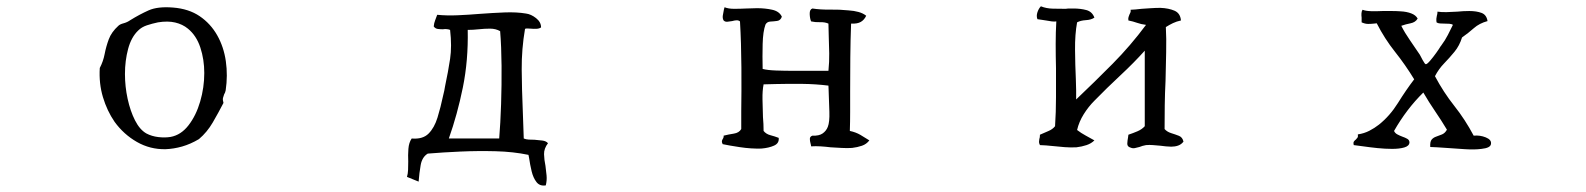

<svg xmlns="http://www.w3.org/2000/svg" viewBox="-20 -509 5040 610"><path d="M697 -222Q696 -218 695 -215Q694 -212 692 -209Q690 -204 688.5 -198Q687 -192 690 -182Q674 -151 656 -120Q638 -89 612 -67Q585 -51 558.5 -43.5Q532 -36 506 -35Q457 -34 415 -58Q373 -82 344 -122Q320 -157 307 -200.5Q294 -244 297 -293Q308 -314 312.5 -337.5Q317 -361 325.5 -384Q334 -407 356 -427Q361 -432 372.5 -435Q384 -438 394 -445Q423 -463 452 -476Q481 -489 530 -485Q580 -481 614.5 -457.5Q649 -434 670 -397Q691 -360 697.5 -314.5Q704 -269 697 -222ZM629 -277Q629 -320 616.5 -358Q604 -396 577 -418Q560 -432 536.5 -437.5Q513 -443 482 -438Q463 -434 446.5 -428.5Q430 -423 419 -412Q397 -391 387 -353.5Q377 -316 377 -274Q377 -234 385.5 -195Q394 -156 409 -126.5Q424 -97 445 -85Q462 -76 483 -73.5Q504 -71 522 -74Q555 -80 579 -111Q603 -142 616 -186.5Q629 -231 629 -277Z M1721 -54Q1708 -37 1708.5 -19Q1709 -1 1713 18Q1715 33 1716.5 48.5Q1718 64 1714 80Q1695 83 1684.5 69.5Q1674 56 1669 35Q1664 14 1661 -7Q1660 -14 1659 -17Q1611 -27 1555 -28.5Q1499 -30 1443 -27.5Q1387 -25 1339 -21Q1321 -10 1316.5 15.5Q1312 41 1310 68Q1301 64 1291.5 60.5Q1282 57 1273 53Q1276 43 1276.5 30.5Q1277 18 1277 4Q1276 -16 1277.5 -36Q1279 -56 1288 -69Q1323 -66 1341.5 -84.5Q1360 -103 1370 -135.5Q1380 -168 1388 -206Q1390 -214 1391.5 -221Q1393 -228 1394 -235Q1404 -282 1410 -322Q1416 -362 1410 -414Q1405 -416 1399 -416.5Q1393 -417 1387 -416Q1379 -416 1371 -417Q1363 -418 1358 -425Q1359 -436 1362.5 -444.5Q1366 -453 1369 -462Q1399 -459 1434 -460.5Q1469 -462 1505 -465Q1545 -468 1583 -469.5Q1621 -471 1651 -466Q1667 -464 1683 -451.5Q1699 -439 1699 -422Q1694 -418 1684.5 -417.5Q1675 -417 1666 -418Q1660 -418 1655 -418.5Q1650 -419 1648 -417Q1637 -353 1637.5 -288.5Q1638 -224 1641 -155Q1642 -134 1642.5 -112.5Q1643 -91 1644 -69Q1651 -66 1660 -65.5Q1669 -65 1678 -65Q1691 -64 1703 -62.5Q1715 -61 1721 -54ZM1569 -410Q1555 -418 1537 -418Q1519 -418 1501 -416Q1492 -415 1483 -414.5Q1474 -414 1466 -414Q1468 -317 1450.5 -231Q1433 -145 1406 -69H1566Q1570 -117 1572 -178Q1574 -239 1573.5 -300Q1573 -361 1569 -410Z M2742 -63Q2733 -51 2718.5 -46Q2704 -41 2687 -39Q2671 -38 2654 -39Q2637 -40 2619 -41Q2603 -43 2587 -44Q2571 -45 2557 -44Q2557 -47 2555 -54Q2553 -61 2553 -68Q2553 -75 2561 -78Q2582 -77 2593.5 -85Q2605 -93 2610 -106Q2616 -121 2615 -153.5Q2614 -186 2613 -211Q2613 -219 2612.5 -226Q2612 -233 2612 -237Q2572 -242 2529.5 -242.5Q2487 -243 2445 -242Q2435 -242 2425.5 -241.5Q2416 -241 2406 -241Q2402 -221 2402.5 -193.5Q2403 -166 2404 -137Q2405 -126 2405.5 -115Q2406 -104 2406 -93Q2414 -83 2427.5 -79.5Q2441 -76 2454 -71Q2456 -54 2439.5 -46.5Q2423 -39 2399 -37Q2367 -36 2330.5 -41.5Q2294 -47 2276 -51Q2273 -57 2273.5 -60.5Q2274 -64 2276 -67Q2280 -73 2279 -78Q2295 -82 2311.5 -84.5Q2328 -87 2335 -99Q2335 -111 2335 -125.5Q2335 -140 2335 -156Q2336 -217 2335.5 -294.5Q2335 -372 2331 -441Q2326 -445 2319.5 -444.5Q2313 -444 2306 -442Q2299 -441 2291.5 -440Q2284 -439 2279 -444Q2275 -451 2276.5 -460Q2278 -469 2280 -479Q2281 -484 2282 -486Q2294 -481 2312.5 -481Q2331 -481 2351 -482Q2360 -482 2368.5 -482.5Q2377 -483 2385 -483Q2411 -483 2433.5 -478Q2456 -473 2464 -456Q2460 -444 2449 -442.5Q2438 -441 2427.5 -440.5Q2417 -440 2412 -431Q2404 -409 2403 -369Q2402 -329 2403 -290Q2418 -286 2445.5 -285Q2473 -284 2504 -284Q2535 -284 2561 -284Q2579 -284 2592.5 -284Q2606 -284 2612 -284Q2615 -313 2614.5 -339.5Q2614 -366 2613 -394Q2613 -404 2612.5 -414Q2612 -424 2612 -434Q2601 -439 2585.5 -438.5Q2570 -438 2557 -441Q2553 -450 2552.5 -464.5Q2552 -479 2561 -482Q2587 -478 2617.5 -478.5Q2648 -479 2676 -476Q2693 -475 2707.5 -471Q2722 -467 2732 -459Q2726 -446 2715 -439.5Q2704 -433 2684 -434Q2682 -382 2681.5 -327Q2681 -272 2681 -219Q2681 -185 2681 -153.5Q2681 -122 2680 -93Q2699 -89 2713.5 -80.5Q2728 -72 2742 -63Z M3740 -59Q3733 -50 3723 -46.5Q3713 -43 3701 -43Q3693 -43 3684 -44Q3675 -45 3667 -46Q3655 -47 3643.5 -48Q3632 -49 3621 -48Q3615 -47 3610 -45.5Q3605 -44 3600 -42Q3592 -40 3585.5 -38.5Q3579 -37 3572 -40Q3561 -43 3561.5 -53Q3562 -63 3564 -73Q3565 -79 3565 -81Q3580 -86 3594 -92Q3608 -98 3617 -108V-348Q3583 -310 3539.5 -269.5Q3496 -229 3457 -189Q3438 -170 3423 -146Q3408 -122 3402 -96Q3415 -86 3429 -78.5Q3443 -71 3457 -63Q3447 -53 3432 -48Q3417 -43 3400 -41Q3382 -40 3362.5 -41.5Q3343 -43 3325 -45Q3314 -46 3303.5 -47Q3293 -48 3284 -48Q3281 -54 3281 -58Q3281 -62 3282 -67Q3283 -70 3283.5 -73Q3284 -76 3284 -81Q3297 -87 3310.5 -92.5Q3324 -98 3332 -108Q3335 -153 3335 -200Q3335 -247 3335 -292Q3334 -332 3334 -369.5Q3334 -407 3336 -441Q3330 -440 3321.5 -441Q3313 -442 3303 -444Q3297 -445 3290 -446Q3283 -447 3276 -448Q3272 -458 3276 -470Q3280 -482 3287 -489Q3304 -482 3325 -481.5Q3346 -481 3366 -481Q3372 -482 3378 -482Q3384 -482 3390 -482Q3413 -482 3431.5 -477Q3450 -472 3457 -453Q3447 -446 3430 -445Q3413 -444 3402 -438Q3395 -400 3395.5 -350.5Q3396 -301 3398 -259Q3399 -239 3399 -222Q3399 -205 3399 -193Q3458 -249 3515 -306.5Q3572 -364 3621 -430Q3605 -432 3592.5 -436.5Q3580 -441 3565 -444Q3564 -451 3565.5 -455Q3567 -459 3568 -462Q3570 -466 3571.5 -469.5Q3573 -473 3572 -478Q3579 -478 3588 -479Q3597 -480 3607 -481Q3622 -482 3637 -483Q3652 -484 3667 -484Q3693 -483 3711.5 -475Q3730 -467 3732 -444Q3718 -441 3706.5 -435.5Q3695 -430 3684 -423Q3686 -387 3685 -343Q3684 -299 3683 -252Q3681 -213 3680.5 -174.5Q3680 -136 3680 -99Q3688 -90 3701 -86Q3714 -82 3725.5 -77.5Q3737 -73 3740 -59Z M4717 -52Q4716 -39 4687 -36Q4665 -33 4634.5 -35Q4604 -37 4576 -39Q4560 -40 4546 -41Q4532 -42 4524 -42Q4523 -59 4528.5 -65.5Q4534 -72 4543 -75Q4552 -78 4561.5 -82Q4571 -86 4577 -97Q4559 -127 4539.5 -155.5Q4520 -184 4502 -215Q4449 -163 4409 -93Q4412 -86 4419.5 -82Q4427 -78 4435 -75Q4444 -72 4451 -68Q4458 -64 4458 -56Q4457 -45 4441.5 -40.5Q4426 -36 4403 -36Q4381 -36 4356.5 -38.5Q4332 -41 4311.5 -44Q4291 -47 4281 -48Q4279 -56 4281.5 -59.5Q4284 -63 4288 -66Q4291 -69 4293 -72Q4295 -75 4294 -82Q4314 -85 4330.5 -93.5Q4347 -102 4361 -113Q4396 -141 4421.5 -182Q4447 -223 4473 -257Q4445 -303 4412 -344.5Q4379 -386 4354 -435Q4351 -435 4345 -434Q4336 -433 4326.5 -433Q4317 -433 4306 -438Q4306 -442 4306 -445.5Q4306 -449 4306 -453Q4305 -460 4305.5 -467Q4306 -474 4309 -478Q4319 -474 4336 -473.5Q4353 -473 4373 -474Q4387 -474 4401.5 -474Q4416 -474 4430 -473Q4449 -472 4463.5 -466.5Q4478 -461 4484 -450Q4477 -438 4461.5 -435Q4446 -432 4432 -427Q4443 -405 4459 -382Q4475 -359 4491 -335Q4493 -331 4500 -318Q4507 -305 4510 -305Q4514 -305 4523.5 -316Q4533 -327 4543 -341Q4553 -355 4557 -362Q4558 -363 4558 -363Q4572 -382 4580 -398Q4588 -414 4596 -430Q4592 -433 4584.5 -433.5Q4577 -434 4569 -434Q4562 -434 4555 -434.5Q4548 -435 4544 -438Q4543 -445 4543.5 -450Q4544 -455 4545 -459Q4546 -462 4546.5 -465Q4547 -468 4547 -472Q4560 -470 4576.5 -470.5Q4593 -471 4610 -472Q4619 -473 4629 -473.5Q4639 -474 4648 -474Q4671 -474 4687 -468Q4703 -462 4706 -442Q4680 -435 4662.5 -419.5Q4645 -404 4625 -390Q4617 -364 4601 -344.5Q4585 -325 4568 -307.5Q4551 -290 4539 -267Q4566 -216 4600.5 -172.5Q4635 -129 4662 -78Q4682 -80 4700.5 -72.5Q4719 -65 4717 -52Z"/></svg>

Font: Yuji Boku
Style: Regular
Weight: 400
Designer: Kataoka Yuji
Foundry: Kinuta Font Factory
Version: Version 3.002